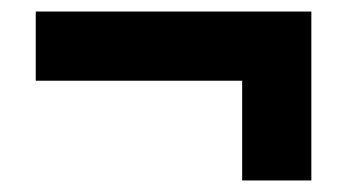

<svg xmlns="http://www.w3.org/2000/svg" viewBox="-20 -432 600 333"><path d="M400 -119H520V-412H42V-292H400Z"/></svg>

Font: Kathrein 85 Heavy
Style: Regular
Weight: 900
Designer: Lazydogs Typefoundry, based on Open Sans by Ascender Corporation
Foundry: Lazydogs Typefoundry
Version: Version 1.003;PS 001.003;hotconv 1.0.88;makeotf.lib2.5.64775